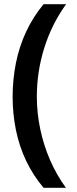

<svg xmlns="http://www.w3.org/2000/svg" viewBox="-20 -734 364 912"><path d="M40 -274Q40 -356 55.5 -434Q71 -512 104 -583Q137 -654 187 -714H294Q226 -620 190.5 -507Q155 -394 155 -275Q155 -198 171 -121.5Q187 -45 217.5 25.5Q248 96 293 158H187Q137 99 104 29.5Q71 -40 55.5 -117Q40 -194 40 -274Z"/></svg>

Font: Noto Sans Thai SemiBold
Style: Regular
Weight: 600
Version: Version 2.001